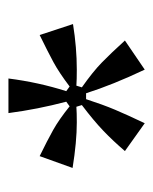

<svg xmlns="http://www.w3.org/2000/svg" viewBox="26 -829 363 455"><g transform="rotate(-90 207.5 -601.5)"><path d="M77 -487Q101 -515 125 -538Q149 -561 186 -589L182 -602Q168 -601 145 -601Q99 -601 37 -611L65 -689Q102 -671 127 -657Q152 -643 183 -618L194 -626Q176 -694 167 -763H249Q240 -692 219 -626L230 -618Q263 -643 288 -656.5Q313 -670 352 -689L378 -610Q322 -601 270 -601Q246 -601 232 -602L228 -589Q265 -563 287 -541.5Q309 -520 339 -487L270 -440Q234 -516 214 -579H200Q187 -539 175 -510.5Q163 -482 143 -440Z"/></g></svg>

Font: Open Sauce Two
Style: Regular
Weight: 400
Designer: Alfredo Marco Pradil
Foundry: Creative Sauce Fz LLC
Version: Version 1.477